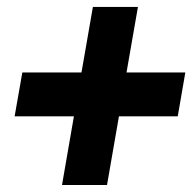

<svg xmlns="http://www.w3.org/2000/svg" viewBox="-20 -609 569 558"><path d="M496.6 -271H325.7L291 -71.3H160.2L194.8 -271H22.5L44.9 -398.4H216.8L250 -588.9H380.9L347.7 -398.4H518.6Z"/></svg>

Font: Mardoto
Style: Bold Italic
Weight: 700
Italic angle: -12°
Designer: Christian Robertson, Vahan Hovhannisyan
Foundry: Google
Version: Version 1.000